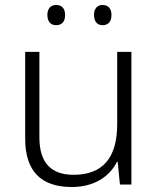

<svg xmlns="http://www.w3.org/2000/svg" viewBox="-20 -740 636 770"><path d="M170 -680C170 -654 183 -639 205 -639C229 -639 241 -654 241 -680C241 -705 229 -720 205 -720C183 -720 170 -705 170 -680ZM357 -680C357 -654 370 -639 391 -639C415 -639 427 -654 427 -680C427 -705 415 -720 391 -720C370 -720 357 -705 357 -680ZM507 -532H450V-242C450 -107 392 -39 275 -39C185 -39 138 -87 138 -189V-532H81V-184C81 -53 145 10 268 10C359 10 420 -33 449 -91H452L461 0H507Z"/></svg>

Font: Noto Sans Malayalam Light
Style: Regular
Weight: 300
Designer: Jelle Bosma - Monotype Design Team
Foundry: Monotype Imaging Inc.
Version: Version 2.104